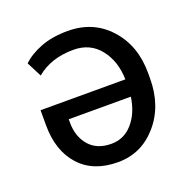

<svg xmlns="http://www.w3.org/2000/svg" viewBox="-103 -639 740 749"><g transform="rotate(-20 266.5 -265.0)"><path d="M48.8 -222.7V-284.7H400.9Q398.9 -361.3 358.6 -411.9Q318.4 -462.4 249.5 -462.4Q155.8 -462.4 95.7 -411.6L64 -473.6Q93.8 -502.4 141.8 -520.8Q189.9 -539.1 253.4 -539.1Q359.4 -539.1 426 -465.3Q492.7 -391.6 492.7 -278.3V-255.9Q492.7 -141.1 427.2 -65.9Q361.8 9.3 264.6 9.3Q162.1 9.3 105.5 -53.5Q48.8 -116.2 48.8 -222.7ZM397.9 -213.9H140.1V-200.2Q140.1 -142.1 172.4 -104.5Q204.6 -66.9 264.6 -66.9Q317.4 -66.9 353 -107.9Q388.7 -148.9 397.9 -213.9Z"/></g></svg>

Font: Bert Sans Medium
Style: Regular
Weight: 500
Designer: Christian Robertson, Adam Twardoch, & Cristiano Sobral
Foundry: Google
Version: Version 12.135;January 10, 2020;FontCreator 12.0.0.2547 64-b